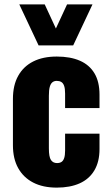

<svg xmlns="http://www.w3.org/2000/svg" viewBox="-20 -846 508 876"><path d="M239 10Q176 10 131.5 -13Q87 -36 63 -79Q39 -122 39 -183V-395Q39 -457 63 -500Q87 -543 131.5 -565.5Q176 -588 239 -588Q301 -588 344.5 -569Q388 -550 411 -511.5Q434 -473 434 -414V-353H277V-419Q277 -442 272.5 -454.5Q268 -467 259.5 -472Q251 -477 239 -477Q227 -477 219 -470.5Q211 -464 207 -449.5Q203 -435 203 -409V-169Q203 -130 212.5 -116Q222 -102 240 -102Q253 -102 261 -107.5Q269 -113 273 -125.5Q277 -138 277 -159V-236H434V-166Q434 -108 410.5 -68.5Q387 -29 343.5 -9.5Q300 10 239 10ZM156 -639 68 -826H184L235 -716L286 -826H402L314 -639Z"/></svg>

Font: Oswald
Style: Bold
Weight: 700
Designer: Vernon Adams
Foundry: Vernon Adams
Version: Version 4.103;gftools[0.9.33.dev8+g029e19f]